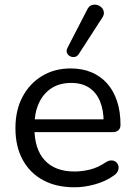

<svg xmlns="http://www.w3.org/2000/svg" viewBox="-20 -786 572 815"><path d="M296 9Q218.5 9 162.5 -21.5Q106.5 -52 76 -108.2Q45.5 -164.5 45.5 -242Q45.5 -318 75.5 -374.8Q105.5 -431.5 158.5 -463.5Q211.5 -495.5 280 -495.5Q329.5 -495.5 368.5 -479Q407.5 -462.5 435 -431.5Q462.5 -400.5 477 -356.2Q491.5 -312 491.5 -256.5Q491.5 -241 482.5 -233Q473.5 -225 456.5 -225H109.5V-279.5H436.5L420 -266Q420 -319.5 404.2 -356.8Q388.5 -394 358 -414Q327.5 -434 282 -434Q232 -434 197 -410.5Q162 -387 144 -345.8Q126 -304.5 126 -250V-244Q126 -153 170 -105.5Q214 -58 296 -58Q329 -58 362.8 -66.5Q396.5 -75 428 -96.5Q442 -105.5 453.8 -105Q465.5 -104.5 473 -97.8Q480.5 -91 482.8 -81Q485 -71 480.2 -60Q475.5 -49 462.5 -40.5Q429.5 -16.5 384.2 -3.8Q339 9 296 9ZM314 -556Q307 -546 297 -544.2Q287 -542.5 277.5 -547.2Q268 -552 264.2 -561.5Q260.5 -571 266.5 -583L350 -745Q357 -759.5 368.2 -763.8Q379.5 -768 391 -765.2Q402.5 -762.5 410.8 -754.5Q419 -746.5 420.8 -735Q422.5 -723.5 414.5 -711.5Z"/></svg>

Font: Nunito ExtraLight
Style: Regular
Weight: 200
Designer: Vernon Adams
Foundry: Vernon Adams
Version: Version 3.602;April 4, 2023;FontCreator 14.0.0.2856 64-bit